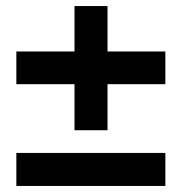

<svg xmlns="http://www.w3.org/2000/svg" viewBox="-20 -562 600 634"><path d="M226 -132V-284H34V-392H226V-542H335V-392H526V-284H335V-132ZM34 52V-57H526V52Z"/></svg>

Font: Hanken Grotesk ExtraBold
Style: Italic
Weight: 800
Italic angle: -8°
Designer: Alfredo Marco Pradil
Foundry: Hanken Design Co.
Version: Version 3.013